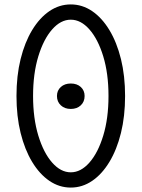

<svg xmlns="http://www.w3.org/2000/svg" viewBox="-20 -834 640 868"><path d="M300 14Q248 14 203.5 -16.2Q159 -46.5 125.5 -101.8Q92 -157 73.2 -232.8Q54.5 -308.5 54.5 -400Q54.5 -491.5 73.2 -567.2Q92 -643 125.5 -698.2Q159 -753.5 203.5 -783.8Q248 -814 300 -814Q352 -814 396.5 -783.8Q441 -753.5 474.5 -698.2Q508 -643 526.8 -567.2Q545.5 -491.5 545.5 -400Q545.5 -308.5 526.8 -232.8Q508 -157 474.5 -101.8Q441 -46.5 396.5 -16.2Q352 14 300 14ZM300 -55Q345.5 -55 384.2 -99Q423 -143 446.8 -221Q470.5 -299 470.5 -400Q470.5 -501.5 446.8 -579.2Q423 -657 384.2 -701Q345.5 -745 300 -745Q254.5 -745 215.8 -701Q177 -657 153.2 -579.2Q129.5 -501.5 129.5 -400Q129.5 -299 153.2 -221Q177 -143 215.8 -99Q254.5 -55 300 -55ZM300 -341.5Q272.5 -341.5 255 -357.8Q237.5 -374 237.5 -400Q237.5 -425 255 -440.8Q272.5 -456.5 300 -456.5Q328 -456.5 345.2 -440.8Q362.5 -425 362.5 -400Q362.5 -374 345.2 -357.8Q328 -341.5 300 -341.5Z"/></svg>

Font: Victor Mono Thin
Style: Regular
Weight: 100
Monospace: yes
Designer: Rune Bjørnerås
Version: Version 1.561;gftools[0.9.30]